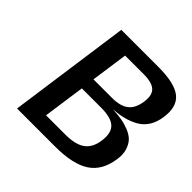

<svg xmlns="http://www.w3.org/2000/svg" viewBox="-175 -870 1039 1039"><g transform="rotate(45 345.0 -350.0)"><path d="M460 -364Q499 -362 528.5 -357Q558 -352 588 -340Q618 -328 636 -309.5Q654 -291 663.5 -260.5Q673 -230 667 -190Q653 -90 585 -45Q517 0 381 0H90L188 -700H473Q597 -700 647 -659.5Q697 -619 684 -530Q678 -484 657 -451.5Q636 -419 603.5 -401.5Q571 -384 537 -375.5Q503 -367 460 -364ZM374 -85Q426 -85 459.5 -97Q493 -109 512 -134.5Q531 -160 537 -202Q546 -267 515.5 -296Q485 -325 409 -325H261L227 -85ZM301 -616 271 -404H413Q477 -404 509.5 -430Q542 -456 550 -513Q558 -568 532.5 -592Q507 -616 443 -616Z"/></g></svg>

Font: Fivo Sans Modern Med
Style: Italic
Weight: 450
Designer: Alexander Slobzheninov
Foundry: Alexander Slobzheninov
Version: 1.0